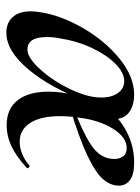

<svg xmlns="http://www.w3.org/2000/svg" viewBox="63 -502 452 619"><g transform="rotate(90 289.5 -193.0)"><path d="M17 -66Q17 -73 19 -91Q28 -158 69 -230.5Q110 -303 168.5 -351Q227 -399 286 -399Q317 -399 338.5 -385.5Q360 -372 364 -345Q356 -330 338 -300Q327 -282 307 -246Q265 -131 205 -59Q145 13 86 13Q54 13 35.5 -7.5Q17 -28 17 -66ZM292 -262Q295 -279 295 -293Q295 -326 280.5 -346.5Q266 -367 242 -367Q215 -367 186.5 -339Q158 -311 135.5 -263.5Q113 -216 104 -159Q100 -138 100 -117Q100 -55 140 -55Q164 -55 196.5 -88Q229 -121 256 -169.5Q283 -218 292 -262ZM276 -123Q276 -161 287 -211L323 -305Q359 -351 405.5 -375Q452 -399 504 -399Q543 -399 561 -385.5Q579 -372 579 -350Q579 -323 558.5 -299Q538 -275 482.5 -248.5Q427 -222 325 -191L326 -203Q399 -229 446 -259Q493 -289 493 -335Q493 -352 484.5 -363.5Q476 -375 458 -375Q423 -375 395 -330Q367 -285 359 -215Q355 -188 355 -160Q355 -97 377 -63.5Q399 -30 437 -30Q477 -30 514 -61L516 -62Q519 -62 521.5 -58.5Q524 -55 522 -53Q485 -19 452 -3.5Q419 12 384 12Q331 12 303.5 -23.5Q276 -59 276 -123Z"/></g></svg>

Font: Cormorant Infant SemiBold
Style: Italic
Weight: 600
Italic angle: -10°
Designer: Christian Thalmann (Catharsis Fonts)
Foundry: Catharsis Fonts
Version: Version 4.000